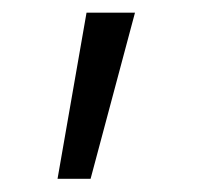

<svg xmlns="http://www.w3.org/2000/svg" viewBox="-20 -112 322 298"><path d="M69.3 165.5 114.3 -92.3H189.5L120.6 165.5Z"/></svg>

Font: Inter Light
Style: Regular
Weight: 300
Designer: Rasmus Andersson
Foundry: rsms
Version: Version 4.000;git-a52131595